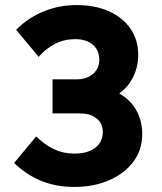

<svg xmlns="http://www.w3.org/2000/svg" viewBox="-20 -730 640 760"><path d="M274 10Q201 10 142 -14.5Q83 -39 36 -85L123 -190Q158 -156 194.5 -139Q231 -122 275 -122Q310 -122 335 -132.5Q360 -143 373.5 -162Q387 -181 387 -207Q387 -242 362 -261.5Q337 -281 297 -281H188V-416H284Q310 -416 330 -425.5Q350 -435 361.5 -452.5Q373 -470 373 -493Q373 -531 347.5 -553Q322 -575 277 -575Q234 -575 198 -556.5Q162 -538 133 -505L44 -612Q90 -659 152 -684.5Q214 -710 283 -710Q356 -710 411 -685.5Q466 -661 496.5 -616.5Q527 -572 527 -513Q527 -458 500.5 -413Q474 -368 423 -342Q372 -316 300 -316V-394Q385 -394 438.5 -367.5Q492 -341 517.5 -297Q543 -253 543 -200Q543 -137 508 -90Q473 -43 412 -16.5Q351 10 274 10Z"/></svg>

Font: SUSE Thin ExtraBold
Style: Regular
Weight: 800
Version: Version 1.000